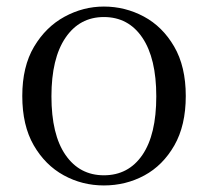

<svg xmlns="http://www.w3.org/2000/svg" viewBox="-20 -551 636 586"><path d="M297 15Q231 15 174.5 -16Q118 -47 83 -107.5Q48 -168 48 -258Q48 -348 84 -408.5Q120 -469 177 -500Q234 -531 297 -531Q362 -531 419 -500.5Q476 -470 511.5 -409Q547 -348 547 -258Q547 -168 512 -107Q477 -46 420.5 -15.5Q364 15 297 15ZM297 -16Q372 -16 414.5 -78Q457 -140 457 -257Q457 -373 414.5 -436Q372 -499 297 -499Q223 -499 180 -436Q137 -373 137 -257Q137 -140 180 -78Q223 -16 297 -16Z"/></svg>

Font: Noto Serif KR
Style: Regular
Weight: 400
Designer: Ryoko NISHIZUKA  (kana & ideographs); Frank Grießhammer (Latin, Greek & Cyrillic); Wenlong ZHANG  (bopomofo); Sandoll Co
Foundry: Adobe
Version: Version 2.003-H1;hotconv 1.1.1;makeotfexe 2.6.0